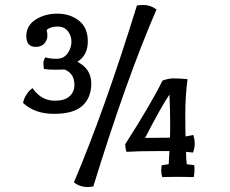

<svg xmlns="http://www.w3.org/2000/svg" viewBox="-20 -708 929 774"><path d="M335 46Q301 46 278 27Q402 -265 532 -686Q548 -688 558 -688Q586 -688 611 -670Q490 -391 356 44Q340 46 335 46ZM635 -383Q658 -392 680 -392Q702 -392 736 -389Q727 -321 727 -247Q727 -173 728 -158Q752 -162 759 -164Q765 -146 765 -128.5Q765 -111 758 -93Q731 -96 730 -96Q730 -67 733 -46L763 -42Q764 -36 764 -23Q764 -10 761 6Q736 5 695 5Q654 5 634 6Q630 -6 630 -19.5Q630 -33 632 -42L660 -46Q660 -47 663 -99H619Q538 -99 490 -96Q485 -109 485 -127Q590 -291 635 -383ZM665 -153Q666 -164 666 -212Q666 -260 663 -327Q627 -273 565 -152Q635 -153 665 -153ZM168 -587Q171 -578 171 -562.5Q171 -547 159 -533Q147 -519 124 -519Q86 -519 86 -562Q86 -605 123.5 -629Q161 -653 211.5 -653Q262 -653 298 -625Q334 -597 334 -541Q334 -485 292 -459Q348 -430 348 -372Q348 -314 312 -281.5Q276 -249 198 -249Q120 -249 73 -293Q76 -310 85.5 -325Q95 -340 103 -346L111 -353Q146 -302 201 -302Q241 -302 260.5 -320Q280 -338 280 -366Q280 -412 240 -428Q225 -427 200.5 -427Q176 -427 157 -430Q155 -442 155 -453.5Q155 -465 163 -477Q180 -471 208.5 -471Q237 -471 252.5 -493Q268 -515 268 -539.5Q268 -564 253.5 -582.5Q239 -601 211 -601Q183 -601 168 -587Z"/></svg>

Font: Port Lligat Slab
Style: Regular
Weight: 400
Designer: Dario Muhafara, Eduardo Rodriguez Tunni
Foundry: Tipo
Version: Version 1.002